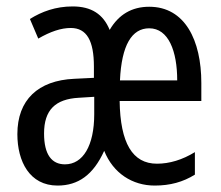

<svg xmlns="http://www.w3.org/2000/svg" viewBox="-20 -567 688 597"><path d="M444 -546C390 -546 349 -522 321 -474C301 -523 264 -547 206 -547C153 -547 110 -531 73 -508L99 -447C137 -469 170 -480 200 -480C250 -480 272 -440 272 -360V-325L211 -322C98 -317 34 -256 34 -150C34 -65 72 10 159 10C223 10 270 -23 304 -98C332 -28 392 10 461 10C509 10 549 -1 586 -24V-94C547 -70 507 -58 468 -58C392 -58 354 -122 352 -253H606V-309C606 -442 555 -546 444 -546ZM444 -479C504 -479 531 -408 531 -317H353C358 -427 390 -479 444 -479ZM225 -263 273 -266V-212C273 -114 238 -56 182 -56C141 -56 117 -86 117 -152C117 -225 152 -259 225 -263Z"/></svg>

Font: Noto Sans Sinhala ExtraCondensed
Style: Regular
Weight: 400
Width: 2
Designer: Jelle Bosma - Monotype Design Team
Foundry: Monotype Imaging Inc.
Version: Version 2.006